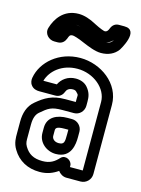

<svg xmlns="http://www.w3.org/2000/svg" viewBox="-112 -760 630 856"><g transform="rotate(15 203.5 -332.0)"><path d="M282 -308V-328C282 -347 280 -368 260 -391C247 -406 227 -413 206 -413C168 -413 142 -391 130 -366H68C81 -413 130 -457 202 -457C276 -457 341 -404 341 -341V-25H282V-31C282 -55 250 -73 231 -54C211 -32 191 -19 156 -19C115 -19 91 -33 73 -63C64 -78 65 -89 65 -109V-163C65 -194 73 -212 86 -223C120 -252 133 -262 184 -262H237C262 -262 282 -283 282 -308ZM279 25H344C370 25 391 4 391 -22V-341C391 -440 296 -507 202 -507C103 -507 30 -441 17 -367C15 -357 16 -343 24 -333C34 -319 50 -316 62 -316H136C155 -316 168 -327 174 -343C178 -354 187 -363 206 -363C215 -363 219 -360 222 -357C236 -342 232 -349 232 -328V-312H184C123 -312 91 -292 54 -261C25 -237 15 -202 15 -163V-109C15 -91 14 -64 31 -37C57 7 101 31 156 31C191 31 217 20 240 4C248 15 262 25 279 25ZM236 -234H215C168 -234 124 -215 124 -164V-140C124 -96 163 -65 205 -65C277 -65 282 -131 282 -163V-188C282 -213 261 -234 236 -234ZM215 -184H232V-163C232 -127 231 -115 205 -115C185 -115 174 -128 174 -140V-164C174 -175 176 -184 215 -184ZM294 -603C307 -607 318 -615 325 -623C318 -611 310 -605 294 -603ZM166 -641C158 -643 150 -645 143 -645C150 -645 157 -644 166 -641ZM275 -650C271 -650 253 -656 226 -670C197 -686 169 -695 144 -695C73 -695 41 -641 29 -601C19 -571 45 -548 69 -548H85C106 -548 117 -562 122 -575C127 -588 128 -595 143 -595C147 -595 168 -590 199 -576C223 -566 256 -552 283 -552C316 -552 344 -564 362 -589C362 -589 428 -694 354 -694H329C312 -694 300 -684 294 -669C289 -655 283 -650 275 -650Z"/></g></svg>

Font: DIN Rundschrift
Style: MittelKont
Weight: 400
Version: Version 1.027